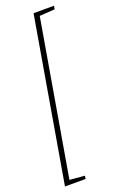

<svg xmlns="http://www.w3.org/2000/svg" viewBox="-155 -717 537 865"><g transform="rotate(-20 113.0 -284.0)"><path d="M131 -675H229L226 -659L153 -654L26 86L98 92L96 107H-3Z"/></g></svg>

Font: Grenze Thin
Style: Italic
Weight: 250
Italic angle: -10°
Designer: Renata Polastri
Foundry: Omnibus-Type
Version: Version 1.002; ttfautohint (v1.8)